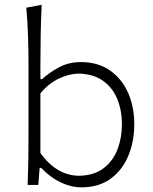

<svg xmlns="http://www.w3.org/2000/svg" viewBox="-20 -782 646 812"><path d="M324.2 10.3Q280.8 10.3 236.6 -10.7Q192.4 -31.7 154.3 -71.8H147.5L142.1 0H96.7Q99.1 -57.1 99.9 -110.1Q100.6 -163.1 100.6 -226.1V-507.8Q100.6 -573.2 98.4 -633.3Q96.2 -693.4 91.3 -749.5L156.2 -761.7Q153.3 -698.7 152.1 -636.5Q150.9 -574.2 150.9 -507.8V-447.3H158.2Q187 -474.1 228.5 -496.8Q270 -519.5 322.3 -519.5Q393.1 -519.5 443.6 -485.1Q494.1 -450.7 521 -391.1Q547.9 -331.5 547.9 -255.9Q547.9 -184.6 522.9 -123.8Q498 -63 448.2 -26.4Q398.4 10.3 324.2 10.3ZM314.5 -38.6Q378.4 -40 418.2 -70.6Q458 -101.1 476.8 -150.1Q495.6 -199.2 495.6 -255.9Q495.6 -315.4 475.8 -363.5Q456.1 -411.6 415.5 -440.4Q375 -469.2 312.5 -470.7Q272.5 -470.2 229 -449.7Q185.5 -429.2 150.9 -387.2V-134.8Q219.2 -39.6 314.5 -38.6Z"/></svg>

Font: Pinar DS1 Light
Style: Regular
Weight: 300
Designer: Amin Abedi
Version: Version 3.000